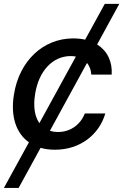

<svg xmlns="http://www.w3.org/2000/svg" viewBox="-24 -747 624 972"><path d="M579.9 -727.3H506.4L407 -546.2C388.5 -550.4 368.6 -552.6 346.9 -552.6C192.8 -552.6 73.5 -436.8 46.9 -270.2C28.4 -161.6 55.8 -73.5 122.5 -26.6L-4.3 204.5H70.3L181.5 1.4C203.1 7.8 227.6 11 254.3 11C382.8 11 478.3 -66.4 509.2 -172.6H405.5C382.1 -113.6 330.6 -78.8 269.9 -78.8C255 -78.8 241.1 -81 228.7 -84.9L416.5 -428.3C429.7 -412.3 437.1 -391.7 438.2 -369.3H541.5C545.5 -436.8 518.1 -490.4 467.7 -522ZM154.1 -272.7C172.6 -389.6 244.3 -463.1 333.5 -463.1C343 -463.1 351.9 -462.4 360.1 -460.6L175.4 -123.6C151.6 -157.3 143.1 -208.5 154.1 -272.7Z"/></svg>

Font: Magic Ui Pro Medium
Style: Italic
Weight: 500
Italic angle: -9.39999°
Designer: Stefan Endress, Andreas Faust
Version: Version 1.000;FEAKit 1.0